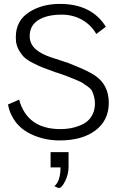

<svg xmlns="http://www.w3.org/2000/svg" viewBox="-20 -708 604 983"><path d="M239 149V71H331V145Q331 184 313.5 219.5Q296 255 280 255L258 245Q289 222 290 149ZM522 -571 473 -534Q446 -581 399.5 -607Q353 -633 296 -633Q220 -633 176 -605Q132 -577 132 -523Q132 -482 165 -454Q194 -430 243 -414Q250 -412 284.5 -400.5Q319 -389 331 -385Q362 -372 382 -364Q431 -344 465 -322Q500 -299 518 -265Q537 -229 537 -182Q537 -92 469 -40.5Q401 11 285 11Q216 11 155 -14Q82 -44 49 -100Q28 -133 21 -173L78 -198Q119 -47 290 -47Q344 -47 388 -65Q438 -84 456 -127Q466 -148 466 -180Q466 -209 451 -243Q445 -254 428 -266Q409 -278 402 -284Q391 -291 323 -318Q310 -322 272 -336Q265 -337 262 -339Q220 -354 199.5 -362Q179 -370 149.5 -385Q120 -400 105.5 -413.5Q91 -427 78.5 -448Q66 -469 62 -495Q61 -502 61 -518Q61 -603 131 -647Q196 -688 287 -688Q449 -688 522 -571Z"/></svg>

Font: Pavanam
Style: Regular
Weight: 400
Designer: Tharique Azeez
Foundry: Tharique Azeez
Version: Version 1.86; ttfautohint (v1.3) -l 8 -r 50 -G 200 -x 14 -D 